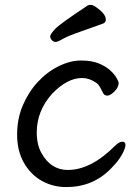

<svg xmlns="http://www.w3.org/2000/svg" viewBox="-20 -739 570 783"><path d="M400.9 -643.1Q351.6 -625 303.7 -608.4Q255.9 -591.8 235.4 -579.8Q214.8 -567.9 206.8 -567.9Q198.7 -567.9 191.7 -575Q184.6 -582 184.6 -590.6Q184.6 -599.1 204.6 -620.6Q224.6 -642.1 337.9 -716.8Q341.8 -719.2 350.3 -719.2Q358.9 -719.2 373 -709Q411.6 -682.1 411.6 -659.2Q411.6 -647.9 400.9 -643.1ZM432.6 -51.8Q359.9 23.9 250 23.9Q195.8 23.9 150.4 -1.5Q105 -26.9 77.4 -75.4Q49.8 -124 49.8 -189.5Q49.8 -254.9 72.8 -308.8Q95.7 -362.8 133.3 -403.8Q170.9 -444.8 218.3 -468.5Q265.6 -492.2 310.3 -492.2Q355 -492.2 383.8 -480Q412.6 -467.8 430.2 -451.4Q447.8 -435.1 455.8 -420.4Q463.9 -405.8 463.9 -400.9Q463.9 -382.8 446.8 -366Q429.7 -349.1 418.2 -349.1Q406.7 -349.1 401.9 -356.9Q395 -371.1 387.9 -383.5Q380.9 -396 371.6 -401.9Q343.8 -420.9 314.9 -420.9Q253.9 -420.9 191.9 -356Q129.9 -286.1 129.9 -199.2Q129.9 -148.9 148.9 -115.2Q187 -45.9 256.8 -45.9Q350.6 -45.9 448.7 -144Q465.8 -161.1 478.8 -161.1Q491.7 -161.1 491.7 -147.9Q491.7 -134.8 477.3 -108.4Q462.9 -82 432.6 -51.8Z"/></svg>

Font: LXGW WenKai GB Screen
Style: Regular
Weight: 400
Designer: LXGW / Fontworks Inc.
Foundry: LXGW / Fontworks Inc.
Version: Version 1.321;February 19, 2024;FontCreator 14.0.0.2901 64-b